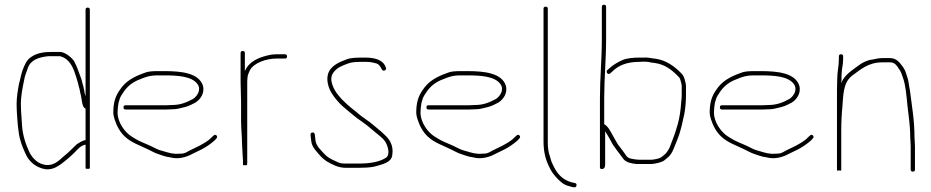

<svg xmlns="http://www.w3.org/2000/svg" viewBox="-20 -712 3929 810"><path d="M341 -306C337.9 -313.7 336.1 -323 335 -332L331 -350C327.4 -359.6 326.2 -370.8 322.5 -380.5C312.7 -406.1 304.7 -432.7 292 -455C281.8 -469.2 257.3 -490.5 235 -493H201C164 -493 135.4 -488.2 112 -472C92.1 -459.7 83.5 -437.6 75 -415C68.5 -397.6 65.9 -377.7 60 -358C55.4 -332.6 50 -301.6 50 -272C50 -262 50.3 -251.8 51 -241.5L53 -210.5C54.5 -187.6 56.3 -170.4 59.5 -149.5C64.7 -115.4 75.8 -89.4 88 -63C102.2 -29.9 132.2 -4.6 172 2C199.8 4.5 217.6 -6.4 235 -18C256.7 -33.8 279.3 -53.3 298 -72C309.4 -84.8 321.7 -98.1 341 -102V-3C341 -0.3 344 0.7 350 0C356 0.7 359 -0.3 359 -3V-671C359 -677 356 -680 350 -680C344 -680 341 -677 341 -671ZM341 -121C327.4 -119.5 309.6 -107.5 301 -101L285 -85C272.4 -72.4 260.2 -61.6 246 -50C228.2 -33.8 205.8 -12.5 174 -16C140.1 -19.8 117 -44 104 -70C89.2 -102 76.1 -138.9 73 -182L69 -242C68.3 -252 68 -262 68 -272C68 -309.6 75.7 -343.5 82 -375C84.2 -392.4 92.6 -408.7 97 -424C108.7 -459 142.2 -470.4 184 -475H233C237 -474.3 243 -472 251 -468C278.9 -451.7 290.9 -421.3 301 -388.5L305 -375.5C308 -365.7 310.6 -356 313 -345C317.2 -333.8 317.1 -322.7 321 -311C324.8 -297.8 325.6 -256.6 341 -254Z M501 -259C501 -253 504 -250 510 -250H683C691 -250 699 -250.3 707 -251C715.7 -251 723.8 -251.8 731.5 -253.5C751.3 -257.8 769.7 -261.8 785 -269.5L804 -279C824.1 -291.4 845 -318.2 836 -351C818.4 -403.8 746.4 -412 673 -412H645C622.7 -412 602.4 -410.6 588 -404C543.4 -387.8 509.4 -369.7 485 -332C466.3 -305.5 458 -278.4 458 -236C458 -229.3 459.7 -220.7 463 -210C472.4 -180.1 486.6 -154.9 506 -136.5C534.8 -109.3 568.3 -99.8 606 -81L630 -69C640.2 -63.9 654.2 -60.1 665 -56L682 -51C688 -49.7 693.7 -48.7 699 -48C732.9 -38.3 769.5 -50.6 790 -62L829 -81C850 -91.5 869.2 -105.3 886 -120L893 -128C902.4 -136 889 -149.4 881 -140L873 -133C860.1 -118 839 -107 821 -97L782 -78C770.7 -72.3 760.9 -64 745 -64C737.7 -63.3 729.7 -63 721 -63C704 -64.3 699.7 -65.8 687 -69L670 -74C645.4 -80.1 637.6 -85.2 614 -97C589.5 -108.5 570.4 -114.3 550 -127L534 -137C507.6 -153.5 476 -195 476 -237C476 -249.4 477.8 -266.9 480 -278L486 -298C488 -303.3 492.7 -311.3 500 -322C517.9 -348.9 540.3 -366.5 572 -378C594.6 -387.4 611.7 -394 645 -394H673C730 -394 789.1 -390.4 813 -357.5C830.6 -333.3 811.3 -305.8 795 -295C770.2 -281.5 743.7 -269 706 -269C698 -268.3 690.3 -268 683 -268H510C504 -268 501 -265 501 -259Z M997 -283V-202C997 -170.8 1001 -138.4 1001 -108C1001 -94.2 1004 -62.1 1004 -51C1004.7 -46.3 1005 -41 1005 -35V-18C1005 -15.3 1007.3 -14.3 1012 -15C1019.3 -14.3 1023 -15.3 1023 -18V-19H1021C1022.3 -20.3 1023 -22 1023 -24V-370C1023 -374 1023.3 -378.3 1024 -383C1024 -393.4 1030 -407 1034 -415C1049.5 -446 1102.1 -465 1147 -465H1182C1188 -465 1191 -468 1191 -474C1191 -480 1188 -483 1182 -483H1147C1138.3 -483 1130 -482.3 1122 -481C1072.3 -471.1 1030.8 -453.5 1013 -412V-488C1013 -494 1010 -497 1004 -497C998 -497 995 -494 995 -488V-365C995 -338.8 997 -309.8 997 -283Z M1608 -427 1604 -436C1590.5 -460.3 1559.5 -469 1522 -469H1503C1481.8 -469 1456.2 -467.8 1441 -461C1411.6 -450 1388.3 -439.8 1371 -416C1354.5 -389.1 1360.8 -356.2 1373 -330C1390.1 -298 1416.5 -269.6 1444 -248C1463.7 -232.2 1480.4 -216.7 1501 -203C1523 -187.8 1543.2 -171.5 1562 -155C1576.1 -142.7 1593.5 -131.3 1604.5 -115.5C1614 -101.8 1628.7 -61.7 1609 -47C1580.9 -28.3 1539.4 -22 1493 -22H1439C1419.5 -22 1412.4 -23.3 1396 -32C1376.7 -40.5 1361.3 -48.1 1349 -62C1335.3 -77.2 1314.5 -94.7 1311 -119L1309 -137C1307.9 -145.9 1307.9 -154.1 1298 -153C1287.8 -151.9 1290 -143.2 1291 -134L1293 -118C1294.7 -98.8 1305.4 -83.7 1317 -71C1329.2 -56.1 1342.3 -41.3 1359 -31C1380.6 -18.4 1406.8 -4 1439 -4H1493C1515.9 -4 1539.6 -5.1 1559 -9C1587.2 -17.5 1632.9 -24.7 1635 -59C1641 -97.7 1623.7 -124.3 1604 -142C1588 -158 1573.3 -168.7 1556.5 -183.5C1534.6 -202.8 1506.4 -218.3 1484 -239C1456.6 -260.6 1427.3 -284.3 1406 -312C1390.9 -330.1 1364.2 -376 1386 -405C1401.4 -426.9 1421.5 -434.1 1448 -444C1461.8 -449.9 1483.3 -451 1503 -451H1522C1537 -451 1548.7 -449.7 1561 -446C1578 -444.1 1584.8 -431.4 1591 -419C1596.3 -408.4 1613.4 -416.3 1608 -427Z M1779 -259C1779 -253 1782 -250 1788 -250H1961C1969 -250 1977 -250.3 1985 -251C1993.7 -251 2001.8 -251.8 2009.5 -253.5C2029.3 -257.8 2047.7 -261.8 2063 -269.5L2082 -279C2102.1 -291.4 2123 -318.2 2114 -351C2096.4 -403.8 2024.4 -412 1951 -412H1923C1900.7 -412 1880.4 -410.6 1866 -404C1821.4 -387.8 1787.4 -369.7 1763 -332C1744.3 -305.5 1736 -278.4 1736 -236C1736 -229.3 1737.7 -220.7 1741 -210C1750.4 -180.1 1764.6 -154.9 1784 -136.5C1812.8 -109.3 1846.3 -99.8 1884 -81L1908 -69C1918.2 -63.9 1932.2 -60.1 1943 -56L1960 -51C1966 -49.7 1971.7 -48.7 1977 -48C2010.9 -38.3 2047.5 -50.6 2068 -62L2107 -81C2128 -91.5 2147.2 -105.3 2164 -120L2171 -128C2180.4 -136 2167 -149.4 2159 -140L2151 -133C2138.1 -118 2117 -107 2099 -97L2060 -78C2048.7 -72.3 2038.9 -64 2023 -64C2015.7 -63.3 2007.7 -63 1999 -63C1982 -64.3 1977.7 -65.8 1965 -69L1948 -74C1923.4 -80.1 1915.6 -85.2 1892 -97C1867.5 -108.5 1848.4 -114.3 1828 -127L1812 -137C1785.6 -153.5 1754 -195 1754 -237C1754 -249.4 1755.8 -266.9 1758 -278L1764 -298C1766 -303.3 1770.7 -311.3 1778 -322C1795.9 -348.9 1818.3 -366.5 1850 -378C1872.6 -387.4 1889.7 -394 1923 -394H1951C2008 -394 2067.1 -390.4 2091 -357.5C2108.6 -333.3 2089.3 -305.8 2073 -295C2048.2 -281.5 2021.7 -269 1984 -269C1976 -268.3 1968.3 -268 1961 -268H1788C1782 -268 1779 -265 1779 -259Z M2282 -684C2276 -684 2273 -681 2273 -675V-114C2273 -72.7 2281.8 -38.4 2296 -10L2303 4C2308.5 15 2323.1 33.1 2332 42C2345 55 2359 68.3 2380 73L2394 77C2402.8 78.3 2409.9 80.4 2412 71C2413.3 65 2411 61.3 2405 60C2363.9 54.1 2335.1 28.2 2319 -4L2312 -18C2304.1 -31.8 2301.9 -49.2 2296 -65C2292.3 -79.8 2291 -95.7 2291 -114V-675C2291 -681 2288 -684 2282 -684Z M2511 -298V-6C2511 -0.7 2514.2 1.7 2520.5 1C2533.8 -0.4 2533 -13.4 2533 -26V-158C2539.7 -147.9 2545.3 -137.9 2552 -126.5C2561.4 -110.7 2563.9 -101.8 2574 -90C2584.5 -74.2 2601 -54.4 2612 -39C2622.9 -26.6 2644.6 -22.1 2666 -20H2729C2745.6 -21.3 2771.9 -27.4 2782 -35L2794 -45C2805.8 -53.4 2814.3 -66.3 2821 -82C2826.6 -95 2847.4 -145.7 2850 -160L2856 -182C2859.7 -196.8 2862.8 -215.7 2867 -231C2871 -253.2 2874 -282.8 2874 -308V-348C2874 -354.7 2873 -361 2871 -367C2867 -385 2863.9 -394.1 2850 -407C2824.3 -432.7 2789.8 -457.9 2747 -464L2732 -466C2722.2 -467.4 2709 -470.3 2696 -469H2676C2652.7 -469 2624.7 -466.6 2607 -459C2588 -450.9 2567.2 -438.7 2552 -425L2542 -416C2534 -408 2545.7 -393.7 2555 -403L2564 -411C2589.5 -436.5 2626 -451 2676 -451C2682.7 -451 2689.3 -451.3 2696 -452C2708.9 -452 2719.2 -450.8 2729 -448L2744 -446C2783.8 -440.3 2813.2 -417.8 2837 -394C2843.7 -388 2847.7 -383 2849 -379C2851.2 -370.1 2856 -359.3 2856 -348V-309C2856 -301.7 2855.3 -293 2854 -283C2851.6 -247 2847.4 -217.8 2839 -187C2830.7 -162.1 2831.4 -158.8 2820 -129L2805 -90C2795.5 -69.3 2786.3 -60.6 2770 -49C2762.7 -43.2 2741.3 -39.1 2729 -38H2683C2664.5 -38 2648 -41 2634 -45C2624.6 -48.8 2620.7 -57.4 2614 -66.5L2600 -85.5C2595.3 -91.8 2591.3 -97 2588 -101C2580 -113 2576.9 -120.5 2568 -135.5C2557.3 -153.5 2546.7 -179.1 2529 -188V-298C2529 -382.3 2537 -461.5 2537 -546V-683C2537 -689 2534 -692 2528 -692C2522 -692 2519 -689 2519 -683V-546C2519 -461.3 2511 -382.5 2511 -298Z M3017 -259C3017 -253 3020 -250 3026 -250H3199C3207 -250 3215 -250.3 3223 -251C3231.7 -251 3239.8 -251.8 3247.5 -253.5C3267.3 -257.8 3285.7 -261.8 3301 -269.5L3320 -279C3340.1 -291.4 3361 -318.2 3352 -351C3334.4 -403.8 3262.4 -412 3189 -412H3161C3138.7 -412 3118.4 -410.6 3104 -404C3059.4 -387.8 3025.4 -369.7 3001 -332C2982.3 -305.5 2974 -278.4 2974 -236C2974 -229.3 2975.7 -220.7 2979 -210C2988.4 -180.1 3002.6 -154.9 3022 -136.5C3050.8 -109.3 3084.3 -99.8 3122 -81L3146 -69C3156.2 -63.9 3170.2 -60.1 3181 -56L3198 -51C3204 -49.7 3209.7 -48.7 3215 -48C3248.9 -38.3 3285.5 -50.6 3306 -62L3345 -81C3366 -91.5 3385.2 -105.3 3402 -120L3409 -128C3418.4 -136 3405 -149.4 3397 -140L3389 -133C3376.1 -118 3355 -107 3337 -97L3298 -78C3286.7 -72.3 3276.9 -64 3261 -64C3253.7 -63.3 3245.7 -63 3237 -63C3220 -64.3 3215.7 -65.8 3203 -69L3186 -74C3161.4 -80.1 3153.6 -85.2 3130 -97C3105.5 -108.5 3086.4 -114.3 3066 -127L3050 -137C3023.6 -153.5 2992 -195 2992 -237C2992 -249.4 2993.8 -266.9 2996 -278L3002 -298C3004 -303.3 3008.7 -311.3 3016 -322C3033.9 -348.9 3056.3 -366.5 3088 -378C3110.6 -387.4 3127.7 -394 3161 -394H3189C3246 -394 3305.1 -390.4 3329 -357.5C3346.6 -333.3 3327.3 -305.8 3311 -295C3286.2 -281.5 3259.7 -269 3222 -269C3214 -268.3 3206.3 -268 3199 -268H3026C3020 -268 3017 -265 3017 -259Z M3534 -263C3534 -267.7 3534.3 -272.7 3535 -278C3538.6 -332 3543.2 -368.3 3575 -393C3610.9 -418.2 3641.8 -449 3703 -449H3735C3756.2 -449 3764.3 -433.5 3774 -419C3783.4 -405.6 3782.9 -400.3 3789 -385C3801 -352.9 3804.2 -307 3808 -269C3811.2 -236.9 3816.6 -205.6 3818.5 -172L3819.5 -154C3819.8 -148 3820 -141.7 3820 -135C3820 -123.1 3822 -107.5 3822 -96V3C3822 9 3825 12 3831 12C3837 12 3840 9 3840 3V-96C3840 -107.5 3838 -123.2 3838 -135C3838 -204 3826.9 -265.5 3819 -329C3814.3 -350.2 3813.5 -373.2 3806 -392C3800.4 -408.8 3799.5 -414.8 3789 -430C3776.3 -446.9 3762.7 -467 3735 -467H3703C3688.5 -467 3674 -463.7 3662 -461C3639.6 -459 3620.7 -449 3605 -438C3576.4 -415.8 3543.4 -398 3529 -362C3529 -366.7 3529.3 -371 3530 -375C3530 -388.3 3530.3 -399.3 3531 -408C3532.8 -429.8 3537 -440.5 3537 -463V-474C3537 -480 3534 -483 3528 -483C3522 -483 3519 -480 3519 -474V-463C3519 -430.7 3512 -412.5 3512 -376C3511.3 -361.3 3511 -347.3 3511 -334V6C3511 8 3514 8.3 3520 7C3526 8.3 3529 8 3529 6V-163C3529 -195 3531 -235.7 3534 -263Z"/></svg>

Font: HoneyBee
Style: BLn
Weight: 100
Foundry: Cannot Into Space Fonts
Version: Version 0.89